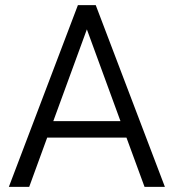

<svg xmlns="http://www.w3.org/2000/svg" viewBox="-20 -731 679 751"><path d="M545.4 0 474.6 -192.9H164.6L94.2 0H14.6L284.7 -710.9H354.5L625 0ZM188.5 -257.3H451.2L319.8 -616.2Z"/></svg>

Font: Vazirmatn RD UI Light
Style: Regular
Weight: 300
Designer: Saber Rastikerdar
Foundry: Saber Rastikerdar
Version: Version 33.003